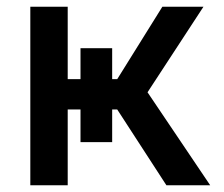

<svg xmlns="http://www.w3.org/2000/svg" viewBox="-20 -550 664 570"><path d="M70 0V-530H181V-315H219V-407H313V-315H328L462 -530H584L418 -276L604 0H474L328 -225H313V-128H219V-225H181V0Z"/></svg>

Font: Golos Text Medium
Style: Regular
Weight: 500
Designer: A.Korolkova, Vitaly Kuzmin
Foundry: ParaType Ltd
Version: Version 2.004